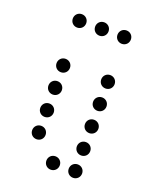

<svg xmlns="http://www.w3.org/2000/svg" viewBox="-126 -754 653 808"><g transform="rotate(20 200.0 -350.0)"><path d="M100 -620C117 -620 130 -633 130 -650C130 -667 117 -680 100 -680C83 -680 70 -667 70 -650C70 -633 83 -620 100 -620ZM200 -620C217 -620 230 -633 230 -650C230 -667 217 -680 200 -680C183 -680 170 -667 170 -650C170 -633 183 -620 200 -620ZM300 -620C317 -620 330 -633 330 -650C330 -667 317 -680 300 -680C283 -680 270 -667 270 -650C270 -633 283 -620 300 -620ZM100 -420C117 -420 130 -433 130 -450C130 -467 117 -480 100 -480C83 -480 70 -467 70 -450C70 -433 83 -420 100 -420ZM300 -420C317 -420 330 -433 330 -450C330 -467 317 -480 300 -480C283 -480 270 -467 270 -450C270 -433 283 -420 300 -420ZM100 -320C117 -320 130 -333 130 -350C130 -367 117 -380 100 -380C83 -380 70 -367 70 -350C70 -333 83 -320 100 -320ZM300 -320C317 -320 330 -333 330 -350C330 -367 317 -380 300 -380C283 -380 270 -367 270 -350C270 -333 283 -320 300 -320ZM100 -220C117 -220 130 -233 130 -250C130 -267 117 -280 100 -280C83 -280 70 -267 70 -250C70 -233 83 -220 100 -220ZM300 -220C317 -220 330 -233 330 -250C330 -267 317 -280 300 -280C283 -280 270 -267 270 -250C270 -233 283 -220 300 -220ZM100 -120C117 -120 130 -133 130 -150C130 -167 117 -180 100 -180C83 -180 70 -167 70 -150C70 -133 83 -120 100 -120ZM300 -120C317 -120 330 -133 330 -150C330 -167 317 -180 300 -180C283 -180 270 -167 270 -150C270 -133 283 -120 300 -120ZM200 -20C217 -20 230 -33 230 -50C230 -67 217 -80 200 -80C183 -80 170 -67 170 -50C170 -33 183 -20 200 -20ZM300 -20C317 -20 330 -33 330 -50C330 -67 317 -80 300 -80C283 -80 270 -67 270 -50C270 -33 283 -20 300 -20Z"/></g></svg>

Font: TINY 5x3 60
Style: Regular
Weight: 150
Designer: Jack Halten Fahnestock
Foundry: Velvetyne Type Foundry
Version: Version 1.002;hotconv 1.0.109;makeotfexe 2.5.65596